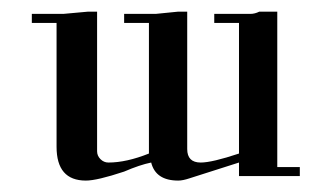

<svg xmlns="http://www.w3.org/2000/svg" viewBox="-20 -321 567 333"><path d="M500 -15.6H394.5V-39.1Q320.3 -15.6 308.6 -11.7Q296.9 -7.8 289.1 -7.8Q250 -7.8 242.2 -39.1Q222.7 -35.2 195.3 -23.4Q148.4 -7.8 128.9 -7.8Q78.1 -7.8 78.1 -66.4V-281.2H35.2V-296.9H89.8L132.8 -300.8H148.4V-58.6Q148.4 -50.8 154.3 -44.9Q160.2 -39.1 168 -39.1Q199.2 -39.1 238.3 -54.7V-281.2H195.3V-296.9H250L289.1 -300.8H304.7V-62.5Q304.7 -39.1 328.1 -39.1Q347.7 -39.1 394.5 -54.7V-281.2H351.6V-296.9H414.1Q421.9 -296.9 429.7 -300.8H449.2H460.9V-31.2H500Z"/></svg>

Font: 和音 by 宁静之雨，公众号njzyshare
Style: Regular
Weight: 400
Designer: Steve Matteson
Foundry: Ascender Corporation
Version: Version 6.00;June 8, 2018;FontCreator 11.0.0.2388 32-bit